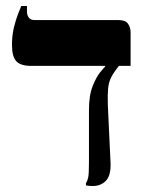

<svg xmlns="http://www.w3.org/2000/svg" viewBox="-20 -617 495 641"><path d="M84 -397Q49 -397 34.5 -412.5Q20 -428 20 -467Q20 -499 26.5 -525.5Q33 -552 40.5 -571Q48 -590 51 -597H70V-578Q70 -567 76 -558.5Q82 -550 96 -550H376Q399 -550 407.5 -537.5Q416 -525 416 -509V-397ZM290 4Q284 4 278 3.5Q272 3 267 2V-6Q272 -13 274.5 -25Q277 -37 277 -75V-249Q277 -299 289.5 -330Q302 -361 315 -376.5Q328 -392 331 -395V-428H377V-397Q360 -376 351.5 -359.5Q343 -343 341 -322.5Q339 -302 340 -267L349 -75Q351 -32 334 -14Q317 4 290 4Z"/></svg>

Font: Frank Ruhl Libre SemiBold
Style: Regular
Weight: 600
Designer: Yanek Iontef
Foundry: Fontef
Version: Version 6.003;gftools[0.9.30]